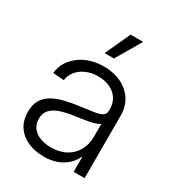

<svg xmlns="http://www.w3.org/2000/svg" viewBox="-179 -842 875 958"><g transform="rotate(30 259.0 -363.0)"><path d="M218.3 8.8Q168.9 8.8 128.4 -8.5Q87.9 -25.9 63.7 -60.5Q39.6 -95.2 39.6 -146Q39.6 -186.5 54.9 -213.1Q70.3 -239.7 98.1 -256.3Q126 -272.9 164.3 -282.7Q202.6 -292.5 248 -298.3Q295.9 -304.7 326.7 -309.3Q357.4 -314 372.3 -323.2Q387.2 -332.5 387.2 -352.5V-361.8Q387.2 -395 371.1 -420.2Q355 -445.3 325.7 -459.7Q296.4 -474.1 256.8 -474.1Q217.8 -474.1 187 -460.4Q156.2 -446.8 137.7 -423.6Q119.1 -400.4 115.7 -371.6L52.2 -376.5Q57.6 -422.9 85.4 -457.5Q113.3 -492.2 157.5 -511.7Q201.7 -531.2 256.3 -531.2Q296.9 -531.2 332.3 -519.8Q367.7 -508.3 394 -486.3Q420.4 -464.4 435.3 -432.6Q450.2 -400.9 450.2 -360.4V0H387.2V-85H384.8Q373.5 -60.5 351.8 -39.1Q330.1 -17.6 296.9 -4.4Q263.7 8.8 218.3 8.8ZM226.6 -48.8Q277.3 -48.8 313.2 -68.8Q349.1 -88.9 368.2 -123.8Q387.2 -158.7 387.2 -203.1V-276.9Q380.4 -270.5 366.2 -265.6Q352.1 -260.7 333 -256.8Q314 -252.9 291.7 -249.5Q269.5 -246.1 246.1 -242.7Q202.6 -236.8 170.7 -225.3Q138.7 -213.9 121.3 -194.1Q104 -174.3 104 -143.1Q104 -112.8 119.9 -91.8Q135.7 -70.8 163.3 -59.8Q190.9 -48.8 226.6 -48.8ZM224.6 -590.3 291 -734.9H363.3L278.3 -590.3Z"/></g></svg>

Font: Inter 28pt Light
Style: Regular
Weight: 300
Designer: Rasmus Andersson
Foundry: rsms
Version: Version 4.001;git-66647c0bb